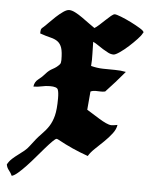

<svg xmlns="http://www.w3.org/2000/svg" viewBox="-117 -570 567 721"><g transform="rotate(5 167.0 -209.5)"><path d="M115 -529Q125 -529 138.5 -522Q152 -515 166 -505Q180 -495 193 -485.5Q206 -476 215 -470Q222 -474 232.5 -483.5Q243 -493 253.5 -503Q264 -513 273 -520.5Q282 -528 287 -528Q293 -528 311 -521Q329 -514 349 -504Q369 -494 384.5 -484.5Q400 -475 400 -470Q400 -468 397 -465Q394 -458 380.5 -443.5Q367 -429 350.5 -414Q334 -399 318 -388Q302 -377 295 -377Q285 -377 275 -382Q265 -387 254.5 -393.5Q244 -400 234 -407Q224 -414 215 -418Q215 -395 216 -372.5Q217 -350 215 -327Q238 -321 260.5 -320.5Q283 -320 306 -320Q317 -320 327 -319Q337 -318 347 -316Q312 -274 276 -236Q267 -234 258 -234.5Q249 -235 241 -235Q229 -235 221 -231Q219 -214 218 -196.5Q217 -179 215 -162Q223 -157 236 -149Q249 -141 262.5 -132.5Q276 -124 289 -118Q302 -112 310 -112Q315 -112 321 -113Q327 -114 333 -115Q331 -99 318.5 -82.5Q306 -66 289.5 -50Q273 -34 256.5 -18.5Q240 -3 232 11Q201 0 173 -12.5Q145 -25 116 -41Q112 -43 110 -43Q106 -43 95 -32Q84 -21 70 -5Q56 11 39.5 30.5Q23 50 7 67Q-9 84 -23 96Q-37 108 -46 110Q-51 99 -58.5 90Q-66 81 -68 69Q-61 56 -50.5 46.5Q-40 37 -29 29Q-18 21 -7 12Q4 3 12 -8Q34 -38 51 -55Q68 -72 79 -89Q90 -106 96 -129.5Q102 -153 102 -195Q102 -218 98 -228Q94 -238 68 -238Q52 -238 37 -234.5Q22 -231 6 -231Q8 -249 22 -259.5Q36 -270 47 -283Q58 -296 72.5 -303.5Q87 -311 97 -322Q100 -325 101 -329.5Q102 -334 102 -339Q102 -370 97 -385Q92 -400 81.5 -408Q71 -416 54 -420Q37 -424 14 -432Q14 -440 15 -445.5Q16 -451 23 -456Q30 -462 41.5 -474Q53 -486 66.5 -498.5Q80 -511 93 -520Q106 -529 115 -529Z"/></g></svg>

Font: Hand Textur
Style: Regular
Weight: 400
Designer: F. H. Ehmcke um 1935
Foundry: Peter Wiegel
Version: Version 1.000